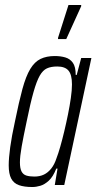

<svg xmlns="http://www.w3.org/2000/svg" viewBox="-20 -743 387 771"><path d="M110 8Q77 8 56 0.5Q35 -7 25 -26Q15 -45 15 -79Q15 -108 21 -152Q27 -196 40 -255Q56 -334 70 -385.5Q84 -437 101.5 -466Q119 -495 143 -506.5Q167 -518 200 -518Q223 -518 242 -512.5Q261 -507 272.5 -491Q284 -475 284 -442H288L306 -510H347L238 0H200L211 -66H206Q193 -33 176 -17.5Q159 -2 142 3Q125 8 110 8ZM118 -34Q140 -34 156.5 -42Q173 -50 186 -66.5Q199 -83 207 -108Q214 -126 222 -154Q230 -182 238 -215.5Q246 -249 253 -283.5Q260 -318 264.5 -349.5Q269 -381 269 -404Q269 -443 255 -459.5Q241 -476 210 -476Q185 -476 168.5 -468.5Q152 -461 139.5 -439Q127 -417 114.5 -373Q102 -329 87 -255Q74 -194 67 -154.5Q60 -115 60 -91Q60 -67 66.5 -54.5Q73 -42 86 -38Q99 -34 118 -34ZM213 -586V-591L255 -723H306V-718L246 -586Z"/></svg>

Font: Saira UltraCondensed Light
Style: Italic
Weight: 300
Width: 1
Italic angle: -12°
Designer: Hector Gatti with collaboration of the Omnibus-Type team
Foundry: Omnibus-Type
Version: Version 1.101